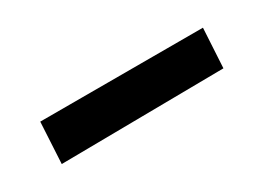

<svg xmlns="http://www.w3.org/2000/svg" viewBox="-18 -502 513 372"><g transform="rotate(-30 238.0 -316.0)"><path d="M423 -362 418 -274 54 -270 59 -362Z"/></g></svg>

Font: Lora SemiBold
Style: Italic
Weight: 600
Italic angle: -3°
Designer: Olga Karpushina, Alexei Vanyashin (Cyrillic)
Foundry: Cyreal
Version: Version 3.011; ttfautohint (v1.8.4.7-5d5b)